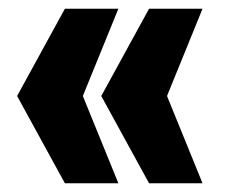

<svg xmlns="http://www.w3.org/2000/svg" viewBox="-20 -530 521 438"><path d="M128 -112 19 -311 128 -510H250L169 -311L250 -112ZM320 -112 211 -311 320 -510H442L361 -311L442 -112Z"/></svg>

Font: Saira SemiCondensed Black
Style: Regular
Weight: 900
Width: 4
Designer: Hector Gatti with collaboration of the Omnibus-Type team
Foundry: Omnibus-Type
Version: Version 1.101